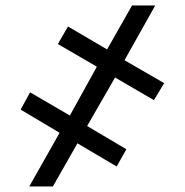

<svg xmlns="http://www.w3.org/2000/svg" viewBox="-20 -675 668 695"><path d="M396.5 -394.5 295.4 -218.8 437.5 -134.8 402.3 -72.3 260.3 -156.2 171.4 0H85.9L195.8 -194.3L54.7 -278.3L88.9 -340.8L232.9 -256.8L330.6 -433.6L189.5 -515.6L226.1 -579.1L367.7 -496.1L458 -655.3H542L430.7 -457L574.2 -374L537.1 -312.5Z"/></svg>

Font: Inter 16pt
Style: Regular
Weight: 400
Version: Version 4.001;git-66647c0bb